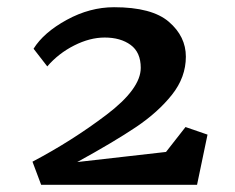

<svg xmlns="http://www.w3.org/2000/svg" viewBox="-20 -864 650 532"><path d="M370 -676Q370 -719 342 -739.5Q314 -760 270 -760Q229 -760 185.5 -738Q142 -716 111 -680L73 -729Q101 -774 165 -809Q229 -844 296 -844Q401 -844 448 -803.5Q495 -763 495 -707Q495 -650 456.5 -601.5Q418 -553 357 -512Q296 -471 194 -415L440 -443L494 -512L555 -491L526 -352H94L70 -416Q180 -474 275 -546Q370 -618 370 -676Z"/></svg>

Font: Martel
Style: Bold
Weight: 700
Designer: Dan Reynolds
Foundry: Dan Reynolds
Version: Version 1.001; ttfautohint (v1.1) -l 5 -r 5 -G 72 -x 0 -D la